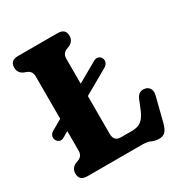

<svg xmlns="http://www.w3.org/2000/svg" viewBox="-168 -825 919 968"><g transform="rotate(-30 291.5 -341.0)"><path d="M22.5 -242Q17 -254.5 21.8 -266.5Q26.5 -278.5 39.5 -285.5L99 -319.5V-566.5Q99 -595 75 -606.5L55 -614Q27 -628 27 -658.5Q27 -700 72.5 -700H303.5Q349 -700 349 -658.5Q349 -628.5 320.5 -614L301 -606.5Q277 -594.5 277 -566.5V-421L394 -487.5Q407 -495 419.5 -491.2Q432 -487.5 437.5 -475.5Q443.5 -462 438.2 -450Q433 -438 420 -430.5L277 -349V-129Q277 -85.5 317.5 -85.5H380.5Q416.5 -85.5 436.5 -101.2Q456.5 -117 472.5 -155.5L493 -206Q502 -227.5 515.8 -234.2Q529.5 -241 546.5 -237Q564.5 -233 572.2 -217.8Q580 -202.5 574 -179.5L539 -42Q531 -11 518.5 3.2Q506 17.5 482.5 17.5Q459.5 17.5 440.8 8.8Q422 0 390.5 0H72.5Q27 0 27 -41.5Q27 -72 55 -86L75 -93.5Q99 -105 99 -133.5V-248L64.5 -228Q51.5 -221 40.2 -225Q29 -229 22.5 -242Z"/></g></svg>

Font: Fraunces 144pt S100
Style: Bold
Weight: 700
Version: Version 1.000; ttfautohint (v1.8.3)